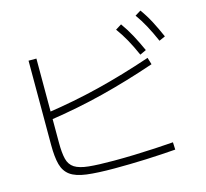

<svg xmlns="http://www.w3.org/2000/svg" viewBox="-121 -994 1242 1155"><g transform="rotate(-15 500.0 -416.5)"><path d="M454 22Q347 22 281 13.5Q215 5 180.5 -20Q146 -45 133.5 -91Q121 -137 121 -213V-738H170V-213Q170 -150 179.5 -112Q189 -74 218.5 -55Q248 -36 306 -30Q364 -24 462 -24Q524 -24 589.5 -26Q655 -28 718 -31.5Q781 -35 833 -39L835 7Q795 10 748 13Q701 16 650.5 18Q600 20 550 21Q500 22 454 22ZM150 -405Q237 -418 319 -434Q401 -450 481.5 -470Q562 -490 645 -514.5Q728 -539 817 -569L830 -526Q657 -467 494.5 -426Q332 -385 157 -359ZM780 -599Q755 -656 731 -699Q707 -742 678 -782L715 -805Q746 -762 770.5 -716Q795 -670 819 -617ZM913 -650Q888 -707 864.5 -750.5Q841 -794 813 -833L849 -855Q880 -812 904 -766Q928 -720 951 -667Z"/></g></svg>

Font: M PLUS 1 Thin Light
Style: Regular
Weight: 300
Version: Version 1.001